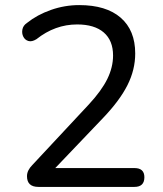

<svg xmlns="http://www.w3.org/2000/svg" viewBox="-20 -734 640 754"><path d="M131 0Q86 0 86 -42Q86 -54 91.5 -65Q97 -76 107 -86L329 -324Q379 -378 401.5 -424Q424 -470 424 -516Q424 -575 387.5 -606.5Q351 -638 283 -638Q196 -638 123 -580Q105 -569 91.5 -573Q78 -577 71.5 -590Q65 -603 68 -618.5Q71 -634 86 -644Q126 -676 180 -695Q234 -714 291 -714Q397 -714 454 -664.5Q511 -615 511 -524Q511 -460 480.5 -399.5Q450 -339 385 -271L197 -74H508Q547 -74 547 -38Q547 0 508 0Z"/></svg>

Font: Chiron GoRound TC N
Style: Regular
Weight: 350
Designer: Ryoko NISHIZUKA 西塚涼子 (kana, bopomofo & ideographs); Paul D. Hunt (Latin, Greek & Cyrillic); Sandoll Communications 산돌커뮤니
Foundry: Adobe
Version: Version 1.000;hotconv 1.1.1;makeotfexe 2.6.0